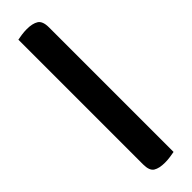

<svg xmlns="http://www.w3.org/2000/svg" viewBox="-292 -682 860 860"><g transform="rotate(-45 137.5 -252.5)"><path d="M206 171Q196 173 179 175.5Q162 178 145 178Q109 178 89.5 166Q70 154 70 114V-676Q79 -678 96 -680.5Q113 -683 130 -683Q166 -683 186 -670.5Q206 -658 206 -618Z"/></g></svg>

Font: Baloo 2 Latin
Style: Bold
Weight: 400
Designer: Sarang Kulkarni and Ek Type
Foundry: Ek Type
Version: Version 1.001